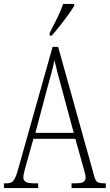

<svg xmlns="http://www.w3.org/2000/svg" viewBox="-21 -951 555 971"><path d="M-1 0V-24H13Q30 -24 39.5 -30.5Q49 -37 57 -54.5Q65 -72 74 -107L245 -714H273L455 -62Q461 -38 471 -31Q481 -24 506 -24H514V0H341V-24H361Q392 -24 402 -31.5Q412 -39 412 -55Q412 -63 407 -81Q402 -99 397 -117L360 -249H148L115 -132Q110 -113 103.5 -89.5Q97 -66 97 -54Q97 -40 108 -32Q119 -24 150 -24H172V0ZM158 -279H352L295 -490Q280 -545 270 -583Q260 -621 254 -647Q250 -621 239.5 -584Q229 -547 218 -505ZM230 -784Q252 -827 269.5 -862Q287 -897 298 -931H354V-921Q344 -904 325 -877.5Q306 -851 283.5 -822.5Q261 -794 241 -771H230Z"/></svg>

Font: Noto Serif Tamil ExtraCondensed ExtraLight
Style: Italic
Weight: 200
Width: 2
Italic angle: -12°
Designer: Indian Type Foundry, Tom Grace, and the Monotype Design Team
Foundry: Monotype Imaging Inc.
Version: Version 2.003; ttfautohint (v1.8.4.7-5d5b)